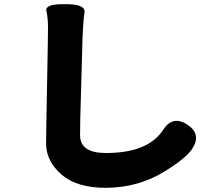

<svg xmlns="http://www.w3.org/2000/svg" viewBox="-20 -822 1040 916"><path d="M484 74Q349 74 276 13Q200 -52 200 -137Q200 -180 201 -223L208 -607Q209 -649 209 -691Q209 -736 201.5 -769.5Q194 -803 284 -802H301Q389 -801 383 -762Q377 -723 374 -649L363 -259Q362 -218 362 -177Q362 -92 485 -92Q686 -92 758 -202Q803 -273 873 -228Q943 -182 897 -112Q869 -69 770 -7Q641 74 484 74Z"/></svg>

Font: Resource Han Rounded TW Heavy
Style: Regular
Weight: 900
Designer: Cyano Hao (round all glyphs); Ryoko NISHIZUKA 西塚涼子 (kana, bopomofo & ideographs); Paul D. Hunt (Latin, Greek & Cyrillic)
Foundry: Cyano Hao
Version: 0.990